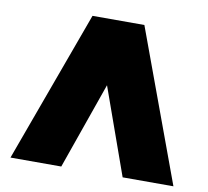

<svg xmlns="http://www.w3.org/2000/svg" viewBox="-78 -788 950 875"><g transform="rotate(10 397.0 -350.5)"><path d="M779 0 521 -701H281L25 0H260L401 -401L544 0Z"/></g></svg>

Font: Montserrat-Arabic Black
Style: Regular
Weight: 900
Designer: Mohamed Gaber
Foundry: Kief Type Foundry
Version: Version 5.008;PS 005.008;hotconv 1.0.88;makeotf.lib2.5.64775